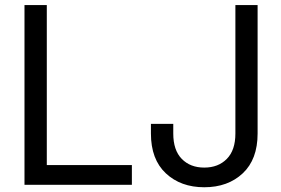

<svg xmlns="http://www.w3.org/2000/svg" viewBox="-20 -748 1139 777"><path d="M79.1 0V-727.5H169.4V-80.1H513.7V0ZM806.6 9.8Q711.4 9.8 651.1 -46.6Q590.8 -103 590.8 -207.5V-246.6H681.2V-207.5Q681.2 -140.1 715.6 -105Q750 -69.8 806.6 -69.8Q863.3 -69.8 897.9 -105Q932.6 -140.1 932.6 -207.5V-727.5H1022.5V-207.5Q1022.5 -103 962.4 -46.6Q902.3 9.8 806.6 9.8Z"/></svg>

Font: Inter 24pt
Style: Regular
Weight: 400
Designer: Rasmus Andersson
Foundry: rsms
Version: Version 4.001;git-66647c0bb